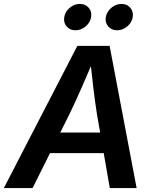

<svg xmlns="http://www.w3.org/2000/svg" viewBox="-44 -962 785 982"><path d="M-24.4 0 351.6 -727.5H516.6L654.8 0H517.6L451.7 -378.9Q442.9 -435.5 433.8 -509.3Q424.8 -583 415 -677.2H444.3Q404.8 -585.4 372.6 -511.7Q340.3 -438 311.5 -378.9L122.6 0ZM154.3 -178.7 171.9 -284.2H552.7L535.2 -178.7ZM554.7 -807.1Q526.4 -807.1 509.5 -826.9Q492.7 -846.7 497.1 -874.5Q502 -902.3 525.4 -922.1Q548.8 -941.9 577.1 -941.9Q606 -941.9 622.6 -922.1Q639.2 -902.3 634.8 -874.5Q630.4 -846.7 606.9 -826.9Q583.5 -807.1 554.7 -807.1ZM341.8 -807.1Q313.5 -807.1 296.6 -826.9Q279.8 -846.7 284.7 -874.5Q289.1 -902.3 312.5 -922.1Q335.9 -941.9 364.3 -941.9Q393.1 -941.9 409.9 -922.1Q426.8 -902.3 421.9 -874.5Q417.5 -846.7 394 -826.9Q370.6 -807.1 341.8 -807.1Z"/></svg>

Font: Inter 18pt SemiBold
Style: Italic
Weight: 600
Italic angle: -9.3988°
Designer: Rasmus Andersson
Foundry: rsms
Version: Version 4.001;git-66647c0bb